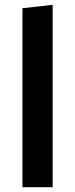

<svg xmlns="http://www.w3.org/2000/svg" viewBox="-20 -775 311 795"><path d="M198 -755V0H73V-741Z"/></svg>

Font: Fira Sans SemiBold
Style: Regular
Weight: 600
Designer: bBox Type GmbH & Carrois Corporate GbR & Edenspiekermann AG
Foundry: bBox Type GmbH & Carrois Corporate GbR & Edenspiekermann AG
Version: Version 4.301;PS 004.301;hotconv 1.0.88;makeotf.lib2.5.64775